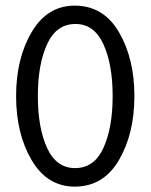

<svg xmlns="http://www.w3.org/2000/svg" viewBox="-20 -667 550 699"><path d="M469.3 -317.3Q469.3 -180.2 412.9 -83.9Q356.4 12.4 252 12.4Q152 12.4 95.3 -83.9Q38.6 -180.2 38.6 -317.3Q38.6 -454 95.3 -550.2Q152 -646.5 252 -646.5Q356.4 -646.5 412.9 -550.2Q469.3 -454 469.3 -317.3ZM390.1 -317.3Q390.1 -432.7 356.4 -506.2Q322.8 -579.7 255 -579.7Q185.1 -579.7 151.5 -506.2Q117.8 -432.7 117.8 -317.3Q117.8 -201.5 151.5 -128.2Q185.1 -55 253.5 -55Q322.8 -55 356.4 -128.2Q390.1 -201.5 390.1 -317.3Z"/></svg>

Font: Shan Wanhai
Style: Regular
Weight: 400
Designer: Khon Soe Zaw Thu
Foundry: Shan Unicode
Version: Version 1.00 June 3, 2017, initial release